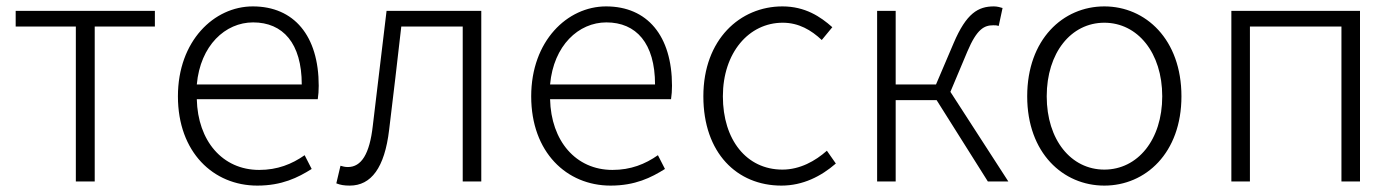

<svg xmlns="http://www.w3.org/2000/svg" viewBox="-20 -567 4370 600"><path d="M217 0H276V-484H464V-533H29V-484H217Z M784 13C861 13 911 -12 954 -39L932 -82C892 -54 847 -36 790 -36C675 -36 598 -127 595 -257H973C975 -270 976 -284 976 -299C976 -455 899 -547 770 -547C649 -547 536 -439 536 -266C536 -91 647 13 784 13ZM595 -303C606 -425 684 -497 771 -497C864 -497 923 -432 923 -303Z M1073 13C1140 13 1182 -43 1196 -161C1209 -269 1222 -376 1234 -484H1426V0H1484V-533H1188C1174 -413 1159 -294 1145 -174C1135 -85 1109 -45 1067 -45C1058 -45 1051 -47 1044 -49L1031 6C1044 11 1055 13 1073 13Z M1888 13C1965 13 2015 -12 2058 -39L2036 -82C1996 -54 1951 -36 1894 -36C1779 -36 1702 -127 1699 -257H2077C2079 -270 2080 -284 2080 -299C2080 -455 2003 -547 1874 -547C1753 -547 1640 -439 1640 -266C1640 -91 1751 13 1888 13ZM1699 -303C1710 -425 1788 -497 1875 -497C1968 -497 2027 -432 2027 -303Z M2422 13C2489 13 2546 -16 2592 -56L2564 -96C2528 -64 2480 -37 2425 -37C2313 -37 2239 -130 2239 -266C2239 -402 2320 -496 2426 -496C2476 -496 2515 -473 2548 -442L2581 -482C2544 -515 2496 -547 2425 -547C2293 -547 2178 -444 2178 -266C2178 -89 2283 13 2422 13Z M2950 -280 3003 -406C3033 -477 3056 -488 3084 -488C3092 -488 3094 -488 3101 -486L3113 -542C3107 -544 3096 -547 3086 -547C3037 -547 3000 -526 2960 -432L2905 -303H2779V-533H2721V0H2779V-254H2907L3067 0H3131Z M3431 13C3560 13 3672 -89 3672 -266C3672 -444 3560 -547 3431 -547C3302 -547 3190 -444 3190 -266C3190 -89 3302 13 3431 13ZM3431 -37C3327 -37 3251 -130 3251 -266C3251 -402 3327 -496 3431 -496C3535 -496 3612 -402 3612 -266C3612 -130 3535 -37 3431 -37Z M3828 0H3886V-484H4172V0H4230V-533H3828Z"/></svg>

Font: Noto Sans T Chinese Light
Style: Regular
Weight: 300
Designer: Ryoko NISHIZUKA (kana & ideographs); Paul D. Hunt (Latin, Greek & Cyrillic); Wenlong ZHANG (bopomofo); Sandoll Communica
Foundry: Adobe Systems Incorporated
Version: Version 1.000;PS 1;hotconv 1.0.78;makeotf.lib2.5.61930